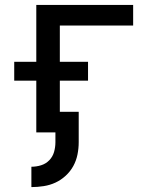

<svg xmlns="http://www.w3.org/2000/svg" viewBox="-20 -540 640 783"><path d="M108 223V140Q128 140 147.5 134Q167 128 181 113.5Q195 99 200.5 79.5Q206 60 206 40V0H128V-211H38V-288H128V-520H523V-436H224V-288H339V-211H224V-84H301V40Q301 65 296 90Q291 115 279 137Q267 159 248 176.5Q229 194 206.5 204.5Q184 215 158.5 219Q133 223 108 223Z"/></svg>

Font: Iosevka Fixed Curly Md Ex
Style: Regular
Weight: 500
Width: 7
Monospace: yes
Designer: Belleve Invis
Foundry: Belleve Invis
Version: Version 30.1.2